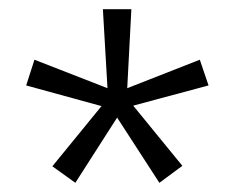

<svg xmlns="http://www.w3.org/2000/svg" viewBox="-20 -815 511 418"><path d="M434 -629 415 -685 257 -623 266 -795H204L214 -623L55 -685L37 -629L201 -584L94 -453L144 -417L235 -559L327 -417L377 -454L270 -585Z"/></svg>

Font: Glow Sans SC Normal
Style: Regular
Weight: 400
Designer: Ryoko NISHIZUKA (kana, bopomofo & ideographs); Paul D. Hunt (Latin, Greek & Cyrillic); Sandoll Communications, Soo-young
Version: Version 0.93